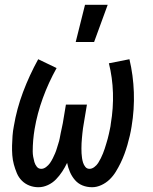

<svg xmlns="http://www.w3.org/2000/svg" viewBox="-20 -776 640 804"><path d="M141 8Q121 8 103 1Q85 -6 71.5 -19.5Q58 -33 50.5 -51Q43 -69 38 -87.5Q33 -106 31.5 -126Q30 -146 30.5 -166.5Q31 -187 32.5 -207.5Q34 -228 38 -248Q50 -320 76.5 -390.5Q103 -461 140 -528L217 -491Q183 -430 159.5 -365.5Q136 -301 125 -236Q123 -224 121.5 -212.5Q120 -201 119 -189Q118 -177 117.5 -165.5Q117 -154 117 -142.5Q117 -131 119 -119.5Q121 -108 124 -97.5Q127 -87 134 -78Q141 -69 153 -69Q163 -69 173 -76.5Q183 -84 189.5 -93.5Q196 -103 201 -113Q206 -123 210.5 -133.5Q215 -144 218 -154.5Q221 -165 224.5 -175.5Q228 -186 230 -196.5Q232 -207 234 -217.5Q236 -228 238.5 -238.5Q241 -249 243 -260L256 -338H344L331 -260Q329 -249 327.5 -238.5Q326 -228 325 -217.5Q324 -207 323 -196.5Q322 -186 321.5 -175.5Q321 -165 321 -154.5Q321 -144 321.5 -134Q322 -124 323.5 -114Q325 -104 328 -94.5Q331 -85 337.5 -77Q344 -69 355 -69Q365 -69 375 -76.5Q385 -84 391 -93.5Q397 -103 402 -113Q407 -123 411 -133Q415 -143 418.5 -153.5Q422 -164 425 -174.5Q428 -185 431 -195Q434 -205 436 -215.5Q438 -226 440.5 -236.5Q443 -247 444 -258Q455 -323 453 -387Q451 -451 436 -511L522 -528Q538 -461 540.5 -389.5Q543 -318 531 -246Q528 -227 523.5 -207.5Q519 -188 513.5 -169Q508 -150 501 -131Q494 -112 485 -93.5Q476 -75 465 -57Q454 -39 439 -24.5Q424 -10 404.5 -1Q385 8 366 8Q344 8 325.5 0.5Q307 -7 294 -22Q281 -37 273 -55.5Q265 -74 261 -94Q252 -75 240.5 -57.5Q229 -40 214.5 -25Q200 -10 180.5 -1Q161 8 141 8ZM297 -600 336 -756H431L374 -600Z"/></svg>

Font: Iosevka Medium Extended
Style: Italic
Weight: 500
Width: 7
Italic angle: -9°
Monospace: yes
Designer: Belleve Invis
Foundry: Belleve Invis
Version: Version 32.5.0; ttfautohint (v1.8.4)